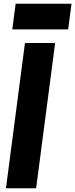

<svg xmlns="http://www.w3.org/2000/svg" viewBox="-20 -1011 404 1031"><path d="M364 -853ZM346 -853H46L64 -991H364ZM174 0H12L114 -780H276Z"/></svg>

Font: Tanohe Sans
Style: Bold Italic
Weight: 700
Designer: Village Type and Design LLC & Cristiano Sobral
Foundry: Cooper Hewitt Smithsonian Design Museum
Version: Version 1.00;September 29, 2021;FontCreator 13.0.0.2655 64-b